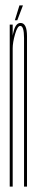

<svg xmlns="http://www.w3.org/2000/svg" viewBox="-20 -691 136 711"><path d="M16 0V-600H27V-549V0ZM69 0V-421Q69 -505.5 69 -550.2Q69 -595 55 -595Q44.5 -595 35.8 -564.5Q27 -534 27 -512L24 -528Q24 -553 31.8 -579.5Q39.5 -606 56 -606Q80 -606 80 -556.8Q80 -507.5 80 -416V0ZM35 -616 52 -671H65L44 -616Z"/></svg>

Font: Anybody UltraCondensed Thin
Style: Regular
Weight: 100
Width: 1
Designer: Tyler Finck
Foundry: Etcetera Type Company
Version: Version 1.110